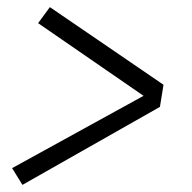

<svg xmlns="http://www.w3.org/2000/svg" viewBox="-20 -609 540 539"><path d="M43 -90 14 -137 383 -340 87 -544 120 -589 303 -464 439 -371 429 -309Z"/></svg>

Font: Iosevka Light Oblique
Style: Regular
Weight: 300
Italic angle: -9°
Monospace: yes
Designer: Belleve Invis
Foundry: Belleve Invis
Version: Version 32.5.0; ttfautohint (v1.8.4)